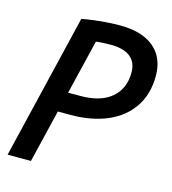

<svg xmlns="http://www.w3.org/2000/svg" viewBox="-105 -787 781 874"><g transform="rotate(15 285.0 -350.5)"><path d="M11 0 175 -684Q201 -689 233 -693Q265 -697 297 -699Q329 -701 353 -701Q424 -701 472 -679.5Q520 -658 545 -618Q570 -578 570 -521Q570 -434 528.5 -373Q487 -312 413 -280.5Q339 -249 241 -249H181L121 0ZM204 -344H262Q357 -344 408 -387.5Q459 -431 459 -507Q459 -542 443.5 -563.5Q428 -585 401 -595Q374 -605 337 -605Q316 -605 297.5 -604Q279 -603 266 -601Z"/></g></svg>

Font: Ubuntu Sans Mono Medium
Style: Italic
Weight: 500
Italic angle: -13.5°
Monospace: yes
Designer: Dalton Maag Ltd
Foundry: Dalton Maag Ltd
Version: Version 1.006